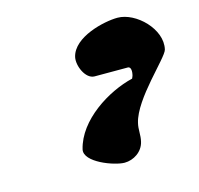

<svg xmlns="http://www.w3.org/2000/svg" viewBox="-74 -946 619 598"><g transform="rotate(-15 236.0 -647.0)"><path d="M142 -500C133 -460 225 -426 258 -426C287 -426 317 -445 324 -476C329 -496 325 -515 330 -535C347 -609 464 -709 470 -734C485 -797 412 -868 353 -868C310 -868 208 -845 194 -784C188 -757 208 -710 237 -710H344C356 -710 354 -691 352 -683C352 -682 349 -675 348 -673C268 -654 163 -589 142 -500Z"/></g></svg>

Font: Charger
Style: OversprayIt
Weight: 400
Designer: Jasper
Foundry: Cannot Into Space Fonts
Version: Version 0.980